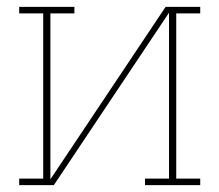

<svg xmlns="http://www.w3.org/2000/svg" viewBox="-20 -540 640 560"><path d="M36 0V-19H106V-501H36V-520H197V-501H127V-17L463 -520H564V-501H494V-19H564V0H403V-19H473V-503L137 0Z"/></svg>

Font: Iosevka Etoile Thin
Style: Regular
Weight: 100
Designer: Belleve Invis
Foundry: Belleve Invis
Version: Version 22.1.2; ttfautohint (v1.8.4)